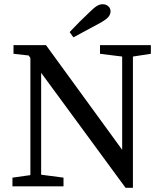

<svg xmlns="http://www.w3.org/2000/svg" viewBox="-20 -883 775 910"><path d="M39 0V-41L124 -53V-608L116 -620L44 -628V-669H198L559 -173V-615L454 -628V-669H695V-628L610 -615V7H575L175 -538V-55L281 -41V0ZM310 -731Q356 -780 404 -825Q425 -846 439 -854.5Q453 -863 466 -863Q482 -863 493 -853.5Q504 -844 504 -829Q504 -815 493.5 -802.5Q483 -790 454 -774Q422 -757 391 -740Q360 -723 328 -706Z"/></svg>

Font: Source Serif Pro
Style: Regular
Weight: 400
Designer: Frank Grießhammer
Foundry: Adobe Systems Incorporated
Version: Version 2.000;PS 1.000;hotconv 16.6.51;makeotf.lib2.5.65220